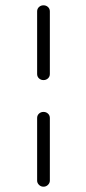

<svg xmlns="http://www.w3.org/2000/svg" viewBox="-20 -591 326 724"><path d="M120 -312V-548Q120 -558 127 -564.5Q134 -571 144 -571Q154 -571 161 -564.5Q168 -558 168 -548V-312Q168 -302 161 -295.5Q154 -289 144 -289Q134 -289 127 -295.5Q120 -302 120 -312ZM120 90V-146Q120 -156 127 -162.5Q134 -169 144 -169Q154 -169 161 -162.5Q168 -156 168 -146V90Q168 99 161 106Q154 113 144 113Q134 113 127 106Q120 99 120 90Z"/></svg>

Font: Hoogli
Style: Regular
Weight: 400
Designer: Anand Singh Naorem
Foundry: Brand New Type
Version: Version 1.00 b007